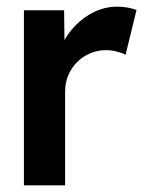

<svg xmlns="http://www.w3.org/2000/svg" viewBox="-20 -558 439 578"><path d="M52 0V-527H173L175 -359L158 -397Q169 -437 196 -469Q223 -501 258.5 -519.5Q294 -538 333 -538Q350 -538 365.5 -535Q381 -532 391 -528L358 -393Q347 -399 331 -403Q315 -407 299 -407Q274 -407 251.5 -397.5Q229 -388 212 -371Q195 -354 185.5 -331.5Q176 -309 176 -281V0Z"/></svg>

Font: Our Lexend Medium
Style: Regular
Weight: 500
Designer: Bonnie Shaver-Troup, Thomas Jockin
Foundry: Lexend
Version: Version 1.007